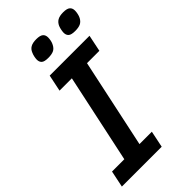

<svg xmlns="http://www.w3.org/2000/svg" viewBox="-267 -931 1002 1002"><g transform="rotate(-45 233.5 -430.0)"><path d="M289.1 0H-4.9L14.2 -91.8H105L210 -584H119.1L138.2 -675.8H432.1L413.1 -584H321.8L216.8 -91.8H308.1ZM273.4 -822.3Q273.4 -812.5 270.8 -799.8Q268.1 -787.1 262.7 -777.8Q253.4 -759.8 238.5 -752.9Q223.6 -746.1 198.7 -746.1Q169.9 -746.1 159.7 -755.6Q149.4 -765.1 149.4 -782.2Q149.4 -789.1 151.6 -801.3Q153.8 -813.5 158.7 -824.2Q166 -842.8 181.2 -851.3Q196.3 -859.9 222.7 -859.9Q250.5 -859.9 262 -850.3Q273.4 -840.8 273.4 -822.3ZM471.7 -822.3Q471.7 -812.5 469 -799.8Q466.3 -787.1 461.4 -777.8Q451.7 -759.8 436.8 -752.9Q421.9 -746.1 397.5 -746.1Q368.7 -746.1 358.2 -755.6Q347.7 -765.1 347.7 -782.2Q347.7 -789.1 349.9 -801.3Q352.1 -813.5 356.4 -824.2Q364.7 -842.8 379.9 -851.3Q395 -859.9 421.4 -859.9Q449.2 -859.9 460.4 -850.3Q471.7 -840.8 471.7 -822.3Z"/></g></svg>

Font: Clear Sans Medium
Style: Italic
Weight: 500
Italic angle: -12°
Foundry: Intel Corporation
Version: Version 1.00